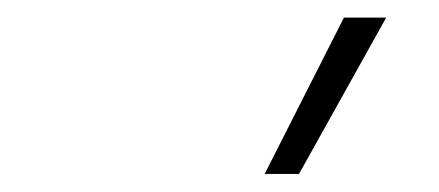

<svg xmlns="http://www.w3.org/2000/svg" viewBox="-20 -828 499 218"><path d="M280.5 -630.5 370.5 -808H418.5L319.5 -630.5Z"/></svg>

Font: Encode Sans SmCnd XLt
Style: Regular
Weight: 200
Width: 4
Designer: Multiple Designers
Foundry: Impallari Type
Version: Version 3.002; ttfautohint (v1.8.3) -l 8 -r 50 -G 200 -x 14 